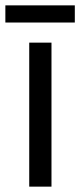

<svg xmlns="http://www.w3.org/2000/svg" viewBox="-38 -696 299 716"><path d="M241 -676H-18V-612H241ZM154 0V-537H71V0Z"/></svg>

Font: Noto Sans Arabic UI Cn
Style: Regular
Weight: 400
Width: 3
Designer: Monotype Design Team, Nadine Chahine and Nizar Qandah
Foundry: Monotype Imaging Inc.
Version: Version 2.010